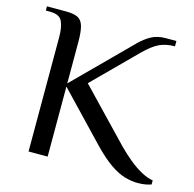

<svg xmlns="http://www.w3.org/2000/svg" viewBox="-100 -762 885 874"><g transform="rotate(15 343.0 -325.0)"><path d="M621 10Q594 10 562 1Q530 -8 492 -34Q454 -60 406 -110L196 -330V0H106V-540Q106 -585 93.5 -612.5Q81 -640 36 -640H16V-660H106Q141 -660 160.5 -651Q180 -642 188 -616Q196 -590 196 -540V-345L406 -555Q431 -580 455 -604Q479 -628 507.5 -644Q536 -660 576 -660H626V-635Q585 -635 553.5 -620.5Q522 -606 481 -565L286 -370L516 -130Q544 -102 573.5 -78Q603 -54 632 -38.5Q661 -23 686 -19V0Q675 4 659.5 7Q644 10 621 10Z"/></g></svg>

Font: El Messiri
Style: Regular
Weight: 400
Designer: Mohamed Gaber
Foundry: Kief Type Foundry
Version: Version 2.020